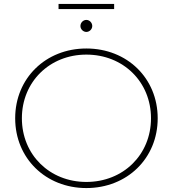

<svg xmlns="http://www.w3.org/2000/svg" viewBox="-20 -950 877 974"><path d="M277 -904H559V-930H277ZM418 -788C434 -788 448 -802 448 -818C448 -835 434 -849 418 -849C402 -849 388 -835 388 -818C388 -802 402 -788 418 -788ZM418 4C625 4 780 -147 780 -350C780 -553 625 -704 418 -704C212 -704 57 -553 57 -350C57 -147 212 4 418 4ZM418 -27C232 -27 91 -165 91 -350C91 -535 232 -673 418 -673C605 -673 746 -535 746 -350C746 -165 605 -27 418 -27Z"/></svg>

Font: Talent ExtraLight
Style: Regular
Weight: 200
Designer: Mike Powis
Version: Version 1.001;hotconv 1.0.109;makeotfexe 2.5.65596